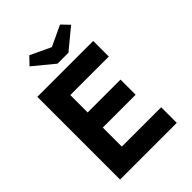

<svg xmlns="http://www.w3.org/2000/svg" viewBox="-257 -1030 1149 1149"><g transform="rotate(-45 317.5 -455.0)"><path d="M66 0V-700H539V-568H213V-421H491V-293H213V-132H546V0ZM292 -755 162 -862 208 -910 338 -849 468 -910 514 -862 384 -755Z"/></g></svg>

Font: Our Lexend SemiBold
Style: Regular
Weight: 600
Designer: Bonnie Shaver-Troup, Thomas Jockin
Foundry: Lexend
Version: Version 1.007